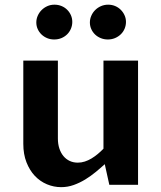

<svg xmlns="http://www.w3.org/2000/svg" viewBox="-20 -770 672 800"><path d="M77.1 -517.6H221.2V-192.9Q221.2 -169.9 227.3 -151.4Q233.4 -132.8 244.4 -119.6Q255.4 -106.4 270.5 -99.4Q285.6 -92.3 304.2 -92.3Q318.8 -92.3 333.3 -96.9Q347.7 -101.6 361.1 -109.6Q374.5 -117.7 387.2 -128.2Q399.9 -138.7 411.1 -150.4V-517.6H555.2V0H435.5L416.5 -85.9Q398.9 -69.8 378.4 -53Q357.9 -36.1 335.2 -22.2Q312.5 -8.3 287.4 0.7Q262.2 9.8 234.9 9.8Q204.1 9.8 175.5 -2.2Q147 -14.2 125.2 -37.1Q103.5 -60.1 90.3 -93.8Q77.1 -127.4 77.1 -170.9ZM131.3 -676.3Q131.3 -690.9 137.2 -704.3Q143.1 -717.8 153.3 -728Q163.6 -738.3 177.2 -744.4Q190.9 -750.5 207 -750.5Q222.7 -750.5 236.3 -744.9Q250 -739.3 260 -729.2Q270 -719.2 275.6 -706.3Q281.2 -693.4 281.2 -678.7Q281.2 -664.1 275.6 -650.6Q270 -637.2 260 -627.2Q250 -617.2 236.1 -611.3Q222.2 -605.5 205.6 -605.5Q189.9 -605.5 176.5 -611.1Q163.1 -616.7 153.1 -626.2Q143.1 -635.7 137.2 -648.7Q131.3 -661.6 131.3 -676.3ZM354.5 -676.3Q354.5 -690.9 360.4 -704.3Q366.2 -717.8 376.5 -728Q386.7 -738.3 400.6 -744.4Q414.6 -750.5 430.7 -750.5Q446.3 -750.5 459.7 -744.9Q473.1 -739.3 483.2 -729.2Q493.2 -719.2 499 -706.3Q504.9 -693.4 504.9 -678.7Q504.9 -664.1 499.3 -650.6Q493.7 -637.2 483.4 -627.2Q473.1 -617.2 459.2 -611.3Q445.3 -605.5 429.2 -605.5Q413.6 -605.5 399.9 -611.1Q386.2 -616.7 376.2 -626.2Q366.2 -635.7 360.4 -648.7Q354.5 -661.6 354.5 -676.3Z"/></svg>

Font: Proza Libre
Style: SemiBold
Weight: 600
Designer: Jasper de Waard
Foundry: Jasper de Waard
Version: Version 1.000; ttfautohint (v1.4.1.8-43bc) -l 8 -r 50 -G 200